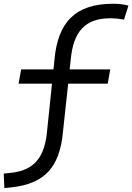

<svg xmlns="http://www.w3.org/2000/svg" viewBox="-50 -762 699 1014"><path d="M-26.9 231.4 10.3 227.5C184.6 208.5 265.1 122.1 282.2 -63L310.1 -320.3H519L532.2 -395.5H317.9L323.7 -447.8C336.9 -595.7 400.9 -665.5 531.7 -665.5C553.7 -665.5 574.7 -663.6 605 -658.7L628.4 -732.4C602.1 -739.3 577.6 -742.2 547.9 -742.2C349.6 -742.2 254.4 -647 237.3 -442.9L232.4 -395.5H61.5L48.3 -320.3H224.6L199.2 -75.7C187 70.8 129.9 137.7 7.3 150.9L-30.3 154.8Z"/></svg>

Font: Cascadia Code PL SemiLight
Style: Italic
Weight: 350
Italic angle: -10°
Monospace: yes
Designer: Aaron Bell
Foundry: Saja Typeworks
Version: Version 2404.023